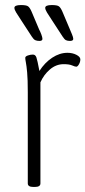

<svg xmlns="http://www.w3.org/2000/svg" viewBox="-20 -738 338 760"><path d="M112 2Q90 2 90 -12V-373Q90 -424 87.5 -451Q85 -478 82.5 -490.5Q80 -503 80 -509Q80 -515 90.5 -518.5Q101 -522 110 -522Q120 -522 124 -511Q128 -500 136 -457Q157 -490 186.5 -509.5Q216 -529 247 -529Q267 -529 282.5 -521Q298 -513 298 -503Q298 -493 292.5 -483.5Q287 -474 282 -474Q277 -474 265.5 -479Q254 -484 232 -484Q202 -484 177.5 -463Q153 -442 140 -412V-12Q140 2 118 2ZM257 -576Q247 -576 241 -579Q235 -582 228 -593L185 -659Q173 -677 166 -688.5Q159 -700 159 -707Q159 -718 185 -718Q206 -718 213 -713Q220 -708 227 -692L257 -621Q260 -614 265 -602Q270 -590 270 -584Q270 -576 257 -576ZM136 -576Q126 -576 119.5 -579Q113 -582 106 -593L63 -659Q51 -677 44 -688.5Q37 -700 37 -707Q37 -718 63 -718Q84 -718 91 -713Q98 -708 105 -692L135 -621Q139 -614 143.5 -602Q148 -590 148 -584Q148 -576 136 -576Z"/></svg>

Font: Asap Condensed ExtraLight
Style: Regular
Weight: 200
Width: 3
Designer: Pablo Cosgaya
Foundry: Omnibus-Type
Version: Version 3.001; ttfautohint (v1.8.4.7-5d5b)